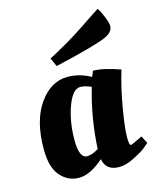

<svg xmlns="http://www.w3.org/2000/svg" viewBox="-109 -781 710 869"><g transform="rotate(-15 246.0 -346.5)"><path d="M328 -414C293.3 -433.3 257.3 -443 220 -443C168 -443 123.7 -417.2 87 -365.5C50.3 -313.8 32 -243.3 32 -154C32 -96.7 43.8 -54.7 67.5 -28C91.2 -1.3 120.2 12 154.5 12C188.8 12 227.3 -6.7 270 -44C276.7 -6.7 300.7 12 342 12C363.3 12 387.3 5.2 414 -8.5C440.7 -22.2 458.8 -33 468.5 -41L492 -61L474 -96L462 -90C436.7 -77.3 422 -71 418 -71C412.7 -71 410 -83.8 410 -109.5C410 -135.2 415 -178.2 425 -238.5C435 -298.8 448.3 -356.7 465 -412C412.3 -430.7 370.3 -440 339 -440C333 -424 329.3 -415.3 328 -414ZM214 -73C189.3 -73 177 -101.3 177 -158C177 -214.7 185.5 -266.5 202.5 -313.5C219.5 -360.5 240 -384 264 -384C278 -384 295 -379.7 315 -371C288.3 -279 272.7 -186 268 -92C248 -79.3 230 -73 214 -73ZM467 -616C467 -626 462.8 -641 454.5 -661C446.2 -681 438.7 -695.7 432 -705C420 -697.7 388.7 -677 338 -643C287.3 -609 230.7 -575.7 168 -543L186 -503C316.7 -533 398.3 -555.7 431 -571C455 -582.3 467 -597.3 467 -616Z"/></g></svg>

Font: Oleo Script
Style: Regular
Weight: 400
Designer: Soytutype
Foundry: Soytutype
Version: Version 1.002